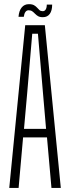

<svg xmlns="http://www.w3.org/2000/svg" viewBox="-20 -924 344 944"><path d="M25.5 0 104 -800H200.5L279 0H233L211 -248.5H93.5L71.5 0ZM98 -290.5H206.5L191.5 -464.5L166.5 -758H138.5L113.5 -464ZM210 -901.5H236.5Q236.5 -872 224.8 -855.8Q213 -839.5 191 -839.5Q175.5 -839.5 166.8 -844.8Q158 -850 151.8 -856.8Q145.5 -863.5 138.5 -868.5Q131.5 -873.5 120.5 -873.5Q111 -873.5 105 -865.2Q99 -857 97 -841.5H71Q73.5 -871.5 86.8 -887.5Q100 -903.5 122 -903.5Q138.5 -903.5 147.5 -898.2Q156.5 -893 162.5 -886.2Q168.5 -879.5 174.2 -874.2Q180 -869 190.5 -869Q199.5 -869 204.8 -877.5Q210 -886 210 -901.5Z"/></svg>

Font: Big Shoulders Display Thin Light
Style: Regular
Weight: 300
Version: Version 2.002